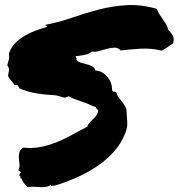

<svg xmlns="http://www.w3.org/2000/svg" viewBox="-20 -750 727 781"><path d="M12.7 -440.4Q15.6 -455.1 16.6 -464.4Q17.6 -473.6 9.8 -484.4Q13.7 -500 16.1 -508.8Q18.6 -517.6 16.6 -533.2Q25.4 -558.6 43.5 -576.2Q61.5 -593.8 83 -606Q104.5 -618.2 127.9 -626.5Q151.4 -634.8 171.9 -640.6Q171.9 -644.5 168 -644.5Q164.1 -644.5 166 -649.4Q218.8 -659.2 272 -677.7Q325.2 -696.3 380.9 -710.9Q436.5 -725.6 495.1 -729Q553.7 -732.4 618.2 -713.9Q622.1 -702.1 628.9 -691.4Q635.7 -680.7 643.1 -670.4Q650.4 -660.2 656.2 -650.4Q662.1 -640.6 663.1 -629.9Q674.8 -619.1 682.1 -606.9Q689.5 -594.7 684.6 -574.2Q673.8 -566.4 662.1 -558.6Q650.4 -550.8 637.7 -543.9Q593.8 -554.7 549.8 -551.8Q505.9 -548.8 470.7 -544.9Q460 -556.6 445.3 -556.2Q430.7 -555.7 414.6 -551.3Q398.4 -546.9 382.8 -542.5Q367.2 -538.1 353.5 -540Q342.8 -530.3 325.2 -526.9Q307.6 -523.4 288.1 -521.5Q287.1 -516.6 290 -514.6Q293 -512.7 291 -506.8Q297.9 -498 309.6 -494.6Q321.3 -491.2 333.5 -488.3Q345.7 -485.4 355.5 -480Q365.2 -474.6 368.2 -462.9Q385.7 -461.9 398.4 -453.6Q411.1 -445.3 419.9 -433.6Q428.7 -421.9 432.6 -408.7Q436.5 -395.5 435.5 -384.8Q439.5 -375 443.8 -377Q448.2 -378.9 454.1 -372.1Q458 -357.4 472.2 -341.3Q486.3 -325.2 494.1 -306.6Q496.1 -277.3 497.6 -253.9Q499 -230.5 489.3 -208Q472.7 -165 441.4 -130.9Q410.2 -96.7 370.6 -70.8Q331.1 -44.9 287.1 -25.9Q243.2 -6.8 200.2 5.9Q196.3 4.9 190.9 5.9Q185.5 6.8 188.5 0Q179.7 7.8 168.5 9.8Q157.2 11.7 144 11.2Q130.9 10.7 117.7 9.8Q104.5 8.8 91.8 10.7Q84 2.9 77.6 -4.9Q71.3 -12.7 67.4 -23.4Q62.5 -24.4 63 -29.8Q63.5 -35.2 58.6 -35.2Q58.6 -39.1 59.6 -41Q60.5 -43 61.5 -44.9Q65.4 -47.9 64.9 -49.3Q64.5 -50.8 62 -52.2Q59.6 -53.7 57.1 -55.7Q54.7 -57.6 55.7 -60.5Q60.5 -69.3 59.1 -81.5Q57.6 -93.8 56.6 -106.4Q55.7 -119.1 58.6 -130.4Q61.5 -141.6 75.2 -149.4Q115.2 -145.5 150.9 -153.3Q186.5 -161.1 218.3 -174.8Q250 -188.5 278.8 -204.6Q307.6 -220.7 335 -234.4Q337.9 -244.1 344.2 -251Q350.6 -257.8 357.4 -264.2Q364.3 -270.5 370.1 -277.8Q376 -285.2 378.9 -295.9Q379.9 -299.8 378.9 -301.8Q377.9 -303.7 376 -305.2Q374 -306.6 372.1 -308.6Q370.1 -310.5 370.1 -314.5Q367.2 -315.4 364.7 -316.4Q362.3 -317.4 360.4 -317.4Q335 -330.1 306.6 -338.9Q278.3 -347.7 258.8 -358.4Q247.1 -350.6 235.4 -354.5Q223.6 -358.4 207 -362.3Q166 -364.3 129.4 -370.1Q92.8 -376 58.6 -390.6Q56.6 -396.5 53.7 -400.9Q50.8 -405.3 40 -403.3Q33.2 -413.1 25.9 -421.4Q18.6 -429.7 12.7 -440.4Z"/></svg>

Font: Permanent Marker
Style: Regular
Weight: 400
Designer: Font Diner, Inc
Foundry: Font Diner, Inc
Version: Version 1.000